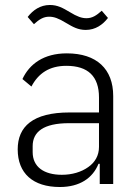

<svg xmlns="http://www.w3.org/2000/svg" viewBox="-20 -738 560 770"><path d="M324 -618C293 -618 272 -630 245 -646C214 -665 196 -671 177 -671C154 -671 137 -660 116 -641L91 -670C112 -697 141 -718 180 -718C211 -718 232 -706 259 -690C290 -671 308 -665 327 -665C350 -665 367 -676 388 -695L413 -666C392 -639 363 -618 324 -618ZM248 -524C155 -524 98 -481 70 -421L106 -391C134 -444 178 -474 246 -474C333 -474 377 -432 377 -347V-287H259C111 -287 51 -230 51 -139C51 -43 112 12 220 12C300 12 352 -24 375 -81H380V0H434V-353C434 -461 368 -524 248 -524ZM377 -149C377 -114 361 -87 334 -68C306 -48 269 -37 228 -37C157 -37 111 -68 111 -128V-152C111 -209 154 -244 257 -244H377V-149Z"/></svg>

Font: Plexus Sans Light
Style: Regular
Weight: 300
Version: Version 2.001;PS 002.001;hotconv 1.0.70;makeotf.lib2.5.58329